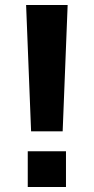

<svg xmlns="http://www.w3.org/2000/svg" viewBox="-20 -750 376 770"><path d="M104.7 -223.3 84.7 -730H251.3L231.3 -223.3ZM91.3 0V-143.3H244.6V0Z"/></svg>

Font: M PLUS 1 Thin
Style: Regular
Weight: 100
Designer: Coji Morishita
Foundry: UNDERFOREST DESIGN
Version: Version 1.001